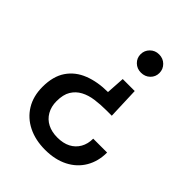

<svg xmlns="http://www.w3.org/2000/svg" viewBox="-206 -614 929 929"><g transform="rotate(45 258.5 -149.5)"><path d="M374 -299 380 -136H344Q303 -136 266.5 -131Q230 -126 202 -111Q174 -96 157.5 -69Q141 -42 141 3Q141 40 157 68Q173 96 201.5 110.5Q230 125 268 125Q308 125 336 110.5Q364 96 379.5 69Q395 42 395 6H490Q490 66 463 112Q436 158 386 183.5Q336 209 268 209Q202 209 151.5 184Q101 159 72.5 112.5Q44 66 44 2Q44 -70 75 -115.5Q106 -161 161 -182.5Q216 -204 286 -204L292 -299ZM332 -508Q360 -508 378.5 -489.5Q397 -471 397 -445Q397 -419 378.5 -401Q360 -383 332 -383Q305 -383 286.5 -401Q268 -419 268 -445Q268 -471 286.5 -489.5Q305 -508 332 -508Z"/></g></svg>

Font: DM Sans 36pt Medium
Style: Regular
Weight: 500
Designer: Colophon Foundry, Jonny Pinhorn
Foundry: Colophon Foundry
Version: Version 4.004;gftools[0.9.30]